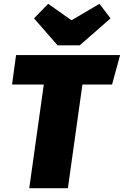

<svg xmlns="http://www.w3.org/2000/svg" viewBox="-20 -984 648 1004"><path d="M608 -696 566 -542H411L335 0H133L209 -542H43L64 -696ZM500 -964 558 -888 397 -747H281L158 -888L232 -964L354 -878Z"/></svg>

Font: Fira Sans Black
Style: Italic
Weight: 900
Italic angle: -8°
Designer: Carrois Corporate & Edenspiekermann AG
Foundry: Carrois Corporate GbR & Edenspiekermann AG
Version: Version 4.203